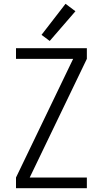

<svg xmlns="http://www.w3.org/2000/svg" viewBox="-20 -988 540 1008"><path d="M64 0V-56L364 -679H64V-735H436V-679L136 -56H436V0ZM241 -773 198 -805 324 -968 376 -929Z"/></svg>

Font: Iosevka SS01 Light
Style: Regular
Weight: 300
Monospace: yes
Designer: Belleve Invis
Foundry: Belleve Invis
Version: 2.3.3; ttfautohint (v1.8.3)